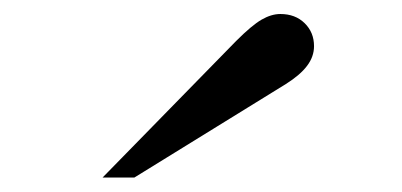

<svg xmlns="http://www.w3.org/2000/svg" viewBox="-20 -796 566 270"><path d="M312.1 -738.4Q334.2 -760.5 347.9 -768.4Q361.6 -776.3 374.2 -776.3Q395.3 -776.3 408.4 -763.4Q421.6 -750.5 421.6 -731.1Q421.6 -716.3 411.8 -703.4Q402.1 -690.5 382.1 -677.9L168.9 -546.3H124.2Z"/></svg>

Font: MM Bagan
Style: Regular
Weight: 400
Designer: Khon Soe Zaw Thu
Version: Version 1.00 July 10, 2016, initial release